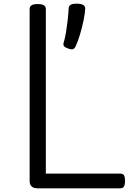

<svg xmlns="http://www.w3.org/2000/svg" viewBox="-20 -1023 726 1043"><path d="M185 0Q141 0 141 -40V-974Q141 -988 152 -994.5Q163 -1001 185 -1001Q207 -1001 218 -994.5Q229 -988 229 -974V-80H632Q647 -80 653 -71.5Q659 -63 659 -40Q659 -18 653 -9Q647 0 632 0ZM351 -759Q334 -765 328 -772Q322 -779 326 -792Q333 -814 338.5 -848Q344 -882 348 -917.5Q352 -953 353 -978Q353 -989 362.5 -996Q372 -1003 396 -1003Q421 -1003 432 -996Q443 -989 443 -978Q442 -951 434 -912.5Q426 -874 414.5 -835.5Q403 -797 390 -769Q386 -762 379.5 -757Q373 -752 351 -759Z"/></svg>

Font: Playwrite PL
Style: Regular
Weight: 400
Designer: Veronika Burian, José Scaglione
Foundry: TypeTogether
Version: Version 1.002